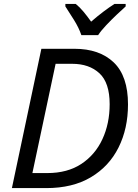

<svg xmlns="http://www.w3.org/2000/svg" viewBox="-20 -964 707 984"><path d="M41 0 192 -714H361Q490 -714 563 -644Q636 -574 636 -429Q636 -305 587.5 -208Q539 -111 445.5 -55.5Q352 0 217 0ZM146 -77H222Q326 -77 397 -124Q468 -171 505 -251Q542 -331 542 -430Q542 -540 489.5 -588.5Q437 -637 350 -637H265ZM397 -784Q384 -822 359 -862Q334 -902 315 -931V-944H368Q388 -928 408 -904Q428 -880 447 -853Q478 -880 509 -903.5Q540 -927 567 -944H624V-931Q607 -916 579 -889.5Q551 -863 524.5 -835Q498 -807 483 -784Z"/></svg>

Font: Noto IKEA Latin
Style: Italic
Weight: 400
Italic angle: -12°
Designer: Monotype Design Team
Foundry: Monotype Imaging Inc.
Version: Version 1.0